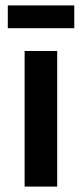

<svg xmlns="http://www.w3.org/2000/svg" viewBox="-20 -688 303 708"><path d="M190.9 -500V0H70.8V-500ZM8.8 -584V-668H253.9V-584Z"/></svg>

Font: Human Sans Medium
Style: Regular
Weight: 500
Designer: Tim Radville
Foundry: Continuum
Version: Version 1.000;FEAKit 1.0